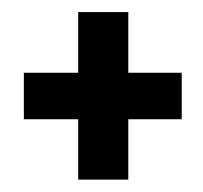

<svg xmlns="http://www.w3.org/2000/svg" viewBox="-20 -399 336 318"><path d="M109.5 -101.5V-201.5H19.5V-278.5H109.5V-379H192.5V-278.5H281V-201.5H192.5V-101.5Z"/></svg>

Font: Anybody ExtraExpanded Medium
Style: Regular
Weight: 500
Width: 8
Designer: Tyler Finck
Foundry: Etcetera Type Company
Version: Version 1.010; ttfautohint (v1.8.3) -l 8 -r 50 -G 200 -x 14 